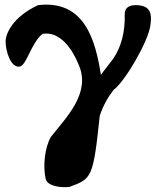

<svg xmlns="http://www.w3.org/2000/svg" viewBox="-20 -509 677 822"><path d="M560 -487C535 -487 514 -477 514 -449C516 -372 499 -308 465 -258L412 -189C389 -333 344 -511 143 -487C33 -436 4 -363 4 -332C4 -290 26 -217 65 -224C94 -230 114 -326 162 -364C237 -377 290 -298 316 -234C372 -111 262 -5 198 77C173 119 162 200 176 258C184 289 245 296 278 291C373 256 379 253 407 -13C420 -53 440 -90 466 -124C513 -157 616 -332 624 -402C633 -460 617 -487 560 -487Z"/></svg>

Font: Philokalia
Style: Regular
Weight: 400
Version: Version 001.010